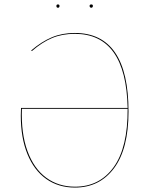

<svg xmlns="http://www.w3.org/2000/svg" viewBox="-20 -839 685 868"><path d="M561 -335Q561 -166 495.5 -78.5Q430 9 319 9Q244 9 189 -30Q134 -69 104 -142.5Q74 -216 74 -317Q74 -338 75 -351H557Q550 -686 318 -686Q261 -686 215.5 -667Q170 -648 124 -608L121 -611Q168 -651 214.5 -670.5Q261 -690 318 -690Q561 -690 561 -335ZM557 -347H79Q75 -236 104 -156.5Q133 -77 188.5 -36Q244 5 319 5Q430 5 494 -83.5Q558 -172 557 -347ZM249 -812Q249 -804 242 -804Q235 -804 235 -812Q235 -819 242 -819Q249 -819 249 -812ZM400 -812Q400 -809 398 -806.5Q396 -804 393 -804Q389 -804 387 -806.5Q385 -809 385 -812Q385 -819 393 -819Q400 -819 400 -812Z"/></svg>

Font: FiraGO Four
Style: Regular
Weight: 100
Designer: bBox Type
Foundry: bBox Type GmbH
Version: Version 1.001